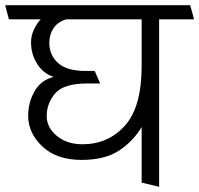

<svg xmlns="http://www.w3.org/2000/svg" viewBox="-31 -700 764 736"><path d="M512 0V-213Q480 -159 425.5 -123Q371 -87 282 -87Q186 -87 131.5 -138.5Q77 -190 77 -256Q77 -308 102 -351Q127 -394 175 -405Q135 -418 111.5 -455Q88 -492 88 -538Q88 -562 98.5 -585.5Q109 -609 125 -626H3L-11 -680H698L713 -626H579V16ZM512 -626H223Q190 -616 174 -591.5Q158 -567 158 -537Q158 -488 192 -458Q226 -428 297 -428H332L353 -380H303Q213 -380 180.5 -342Q148 -304 148 -255Q148 -211 187 -179Q226 -147 285 -147Q384 -147 448 -218.5Q512 -290 512 -447Z"/></svg>

Font: Palanquin Light
Style: Regular
Weight: 300
Designer: Pria Ravichandran
Version: Version 1.0.4